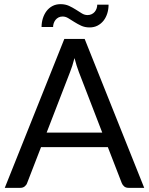

<svg xmlns="http://www.w3.org/2000/svg" viewBox="-20 -904 717 924"><path d="M472 -266H204.5L317 -557C324.3 -575 331.5 -597.5 338.5 -624.5C341.8 -611.5 345.3 -599.2 349 -587.8C352.7 -576.2 356.2 -566.2 359.5 -557.5ZM674 0 387.5 -716.5H289.5L3 0H78C86.3 0 93.3 -2.3 99 -7C104.7 -11.7 108.5 -17 110.5 -23L177.5 -196H499L566 -23C568.7 -16.3 572.7 -10.8 578 -6.5C583.3 -2.2 590.3 0 599 0ZM401 -831.5C391.7 -831.5 382.5 -834.2 373.5 -839.8C364.5 -845.2 355 -851.2 345 -857.8C335 -864.2 324 -870.2 312 -875.8C300 -881.2 286.5 -884 271.5 -884C256.8 -884 243.8 -881 232.5 -875C221.2 -869 211.7 -860.9 204 -850.8C196.3 -840.6 190.4 -828.8 186.2 -815.5C182.1 -802.2 180 -788.3 180 -774H235.5C235.5 -780 236.5 -786 238.5 -792C240.5 -798 243.4 -803.4 247.2 -808.2C251.1 -813.1 255.8 -817 261.5 -820C267.2 -823 273.8 -824.5 281.5 -824.5C290.8 -824.5 300 -821.8 309 -816.2C318 -810.8 327.6 -804.8 337.8 -798.2C347.9 -791.8 358.9 -785.8 370.8 -780.2C382.6 -774.8 396 -772 411 -772C425.7 -772 438.7 -775 450 -781C461.3 -787 470.9 -795.1 478.8 -805.2C486.6 -815.4 492.5 -827.1 496.5 -840.2C500.5 -853.4 502.5 -867.2 502.5 -881.5H448C448 -875.5 447 -869.5 445 -863.5C443 -857.5 440 -852.1 436 -847.2C432 -842.4 427.1 -838.6 421.2 -835.8C415.4 -832.9 408.7 -831.5 401 -831.5Z"/></svg>

Font: LatoLatin
Style: Regular
Weight: 400
Designer: Lukasz Dziedzic with Adam Twardoch and Botio Nikoltchev
Foundry: tyPoland Lukasz Dziedzic
Version: Version 2.015; 2015-08-06; http://www.latofonts.com/